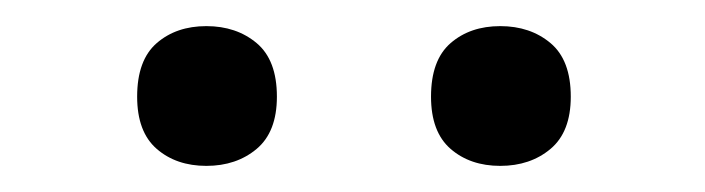

<svg xmlns="http://www.w3.org/2000/svg" viewBox="-20 -790 540 147"><path d="M192 -716Q192 -689 176.5 -676Q161 -663 138 -663Q115 -663 100 -676Q85 -689 85 -716Q85 -744 100 -757Q115 -770 138 -770Q161 -770 176.5 -757Q192 -744 192 -716ZM417 -716Q417 -689 401.5 -676Q386 -663 363 -663Q340 -663 325 -676Q310 -689 310 -716Q310 -744 325 -757Q340 -770 363 -770Q386 -770 401.5 -757Q417 -744 417 -716Z"/></svg>

Font: Roboto Serif ExtraLight
Style: Regular
Weight: 250
Version: Version 1.007